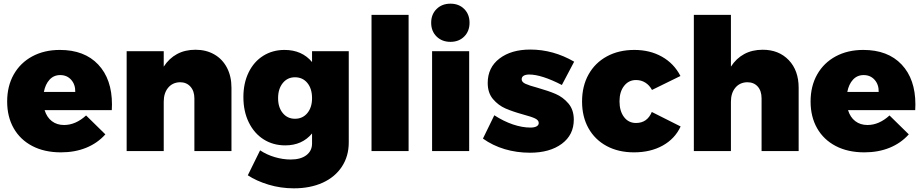

<svg xmlns="http://www.w3.org/2000/svg" viewBox="-20 -823 5026 1046"><path d="M590 -254Q590 -233 589 -223H223Q235 -184 262.5 -163Q290 -142 329 -142Q392 -142 449 -194L554 -91Q511 -43 449.5 -18Q388 7 312 7Q222 7 156 -27.5Q90 -62 54.5 -124.5Q19 -187 19 -270Q19 -354 55 -417.5Q91 -481 156 -516Q221 -551 306 -551Q440 -551 515 -471.5Q590 -392 590 -254ZM308 -414Q273 -414 250 -389Q227 -364 219 -322H390Q391 -362 368 -388Q345 -414 308 -414Z M1241 -345V0H1039V-287Q1039 -327 1017.5 -351Q996 -375 961 -375Q920 -374 896 -345Q872 -316 872 -269V0H670V-544H872V-460Q901 -505 944.5 -528.5Q988 -552 1045 -552Q1103 -552 1147.5 -526.5Q1192 -501 1216.5 -454Q1241 -407 1241 -345Z M1880 -544V-47Q1880 28 1842.5 85Q1805 142 1737.5 172.5Q1670 203 1581 203Q1509 203 1443 183Q1377 163 1330 132L1397 -4Q1433 20 1477 33Q1521 46 1564 46Q1618 46 1649 22.5Q1680 -1 1680 -41V-96Q1626 -31 1534 -31Q1468 -31 1416.5 -63.5Q1365 -96 1335.5 -156Q1306 -216 1306 -294Q1306 -370 1334.5 -428.5Q1363 -487 1414 -519Q1465 -551 1530 -551Q1625 -551 1680 -485V-544ZM1680 -288Q1680 -340 1654.5 -371Q1629 -402 1587 -402Q1546 -402 1520.5 -370.5Q1495 -339 1495 -288Q1495 -238 1520.5 -207Q1546 -176 1587 -176Q1629 -176 1654.5 -207Q1680 -238 1680 -288Z M2004 -742H2206V0H2004Z M2334 -544H2536V0H2334ZM2538 -699Q2538 -653 2509 -624Q2480 -595 2434 -595Q2388 -595 2358.5 -624Q2329 -653 2329 -699Q2329 -745 2358.5 -774Q2388 -803 2434 -803Q2480 -803 2509 -774Q2538 -745 2538 -699Z M2863 -417Q2844 -417 2833 -410.5Q2822 -404 2822 -391Q2822 -376 2842.5 -366.5Q2863 -357 2908 -345Q2968 -328 3007.5 -311Q3047 -294 3076.5 -259.5Q3106 -225 3106 -171Q3106 -88 3040.5 -39.5Q2975 9 2867 9Q2795 9 2729.5 -10.5Q2664 -30 2611 -68L2673 -195Q2724 -162 2774.5 -145Q2825 -128 2870 -128Q2891 -128 2903 -134.5Q2915 -141 2915 -153Q2915 -168 2895.5 -177.5Q2876 -187 2831 -199Q2773 -215 2734 -232Q2695 -249 2666 -283Q2637 -317 2637 -371Q2637 -455 2701 -504Q2765 -553 2869 -553Q2994 -553 3108 -487L3041 -360Q2930 -417 2863 -417Z M3445 -387Q3405 -387 3380 -355Q3355 -323 3355 -271Q3355 -218 3379.5 -185.5Q3404 -153 3445 -153Q3506 -153 3531 -213L3688 -134Q3657 -67 3590.5 -30Q3524 7 3434 7Q3349 7 3285 -27.5Q3221 -62 3186 -124.5Q3151 -187 3151 -270Q3151 -354 3186.5 -417.5Q3222 -481 3286.5 -516Q3351 -551 3436 -551Q3521 -551 3586.5 -514Q3652 -477 3687 -409L3532 -333Q3518 -359 3495.5 -373Q3473 -387 3445 -387Z M4331 -345V0H4129V-287Q4129 -328 4108 -351.5Q4087 -375 4051 -375Q4010 -374 3986 -345Q3962 -316 3962 -269V0H3760V-742H3962V-460Q3991 -505 4034.5 -528.5Q4078 -552 4135 -552Q4223 -552 4277 -495.5Q4331 -439 4331 -345Z M4967 -254Q4967 -233 4966 -223H4600Q4612 -184 4639.5 -163Q4667 -142 4706 -142Q4769 -142 4826 -194L4931 -91Q4888 -43 4826.5 -18Q4765 7 4689 7Q4599 7 4533 -27.5Q4467 -62 4431.5 -124.5Q4396 -187 4396 -270Q4396 -354 4432 -417.5Q4468 -481 4533 -516Q4598 -551 4683 -551Q4817 -551 4892 -471.5Q4967 -392 4967 -254ZM4685 -414Q4650 -414 4627 -389Q4604 -364 4596 -322H4767Q4768 -362 4745 -388Q4722 -414 4685 -414Z"/></svg>

Font: #9Slide03 Montserrat ExtraBold
Style: Regular
Weight: 800
Designer: Julieta Ulanovsky
Foundry: Julieta Ulanovsky
Version: Version 6.001